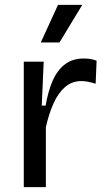

<svg xmlns="http://www.w3.org/2000/svg" viewBox="-20 -771 438 791"><path d="M78 0V-279V-517H160L152 -336H168Q178 -395 197 -438.5Q216 -482 247.5 -506Q279 -530 325 -530Q336 -530 349 -528.5Q362 -527 378 -521L374 -426Q359 -431 344 -434Q329 -437 315 -437Q276 -437 247.5 -412Q219 -387 200 -344Q181 -301 169 -247V0ZM225 -596H148L219 -751H319Z"/></svg>

Font: Bricolage Grotesque 16pt
Style: Regular
Weight: 400
Version: Version 1.001;gftools[0.9.33.dev8+g029e19f]